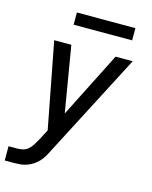

<svg xmlns="http://www.w3.org/2000/svg" viewBox="-133 -792 867 1094"><g transform="rotate(15 300.0 -245.5)"><path d="M3 215V131H53Q70 131 87 127Q104 123 118 111Q132 99 141.5 83.5Q151 68 160 53L195 -14L98 -520H199L264 -132L460 -520H561L244 91Q235 110 224.5 127.5Q214 145 200 160.5Q186 176 168 187.5Q150 199 131 205.5Q112 212 92 213.5Q72 215 53 215ZM182 -634V-706H527V-634Z"/></g></svg>

Font: Iosevka SS04 Md Ex Obl
Style: Regular
Weight: 500
Width: 7
Italic angle: -9°
Monospace: yes
Designer: Belleve Invis
Foundry: Belleve Invis
Version: Version 19.0.0; ttfautohint (v1.8.4)